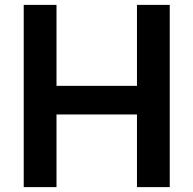

<svg xmlns="http://www.w3.org/2000/svg" viewBox="-20 -765 791 785"><path d="M77 0V-745H211V-414H540V-745H674V0H540V-297H211V0Z"/></svg>

Font: Plus Jakarta Text
Style: Bold
Weight: 700
Designer: Gumpita Rahayu
Foundry: Tokotype Studio
Version: Version 1.000